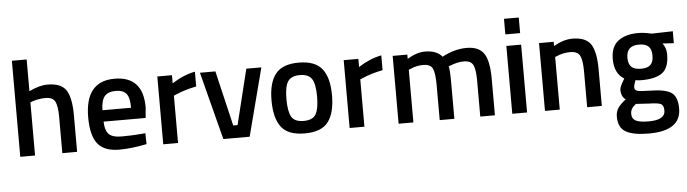

<svg xmlns="http://www.w3.org/2000/svg" viewBox="-53 -943 5045 1410"><g transform="rotate(-5 2469.5 -238.0)"><path d="M175 0H66V-708H175V-474Q249 -511 312 -511Q412 -511 448.5 -454.5Q485 -398 485 -268V0H376V-265Q376 -346 359 -380Q342 -414 287 -414Q239 -414 191 -398L175 -392Z M968 -90 996 -93 998 -12Q884 11 796 11Q685 11 636.5 -50Q588 -111 588 -245Q588 -511 805 -511Q1015 -511 1015 -282L1008 -204H698Q699 -142 725 -113Q751 -84 822 -84Q893 -84 968 -90ZM908 -288Q908 -362 884.5 -391.5Q861 -421 805 -421Q749 -421 723.5 -390Q698 -359 697 -288Z M1120 0V-500H1228V-440Q1313 -495 1398 -511V-402Q1312 -385 1251 -358L1229 -349V0Z M1434 -500H1548L1644 -93H1676L1776 -500H1887L1757 0H1563Z M1991.5 -446Q2043 -511 2163 -511Q2283 -511 2334.5 -446Q2386 -381 2386 -251Q2386 -121 2336 -55Q2286 11 2163 11Q2040 11 1990 -55Q1940 -121 1940 -251Q1940 -381 1991.5 -446ZM2073 -121Q2096 -81 2163 -81Q2230 -81 2253 -121Q2276 -161 2276 -252Q2276 -343 2251.5 -381Q2227 -419 2163 -419Q2099 -419 2074.5 -381Q2050 -343 2050 -252Q2050 -161 2073 -121Z M2494 0V-500H2602V-440Q2687 -495 2772 -511V-402Q2686 -385 2625 -358L2603 -349V0Z M2964 0H2855V-500H2963V-469Q3034 -511 3093 -511Q3180 -511 3220 -462Q3311 -511 3401 -511Q3491 -511 3528 -455.5Q3565 -400 3565 -268V0H3457V-265Q3457 -346 3440.5 -380Q3424 -414 3372 -414Q3327 -414 3275 -394L3258 -387Q3266 -367 3266 -259V0H3158V-257Q3158 -346 3142 -380Q3126 -414 3072 -414Q3022 -414 2979 -394L2964 -388Z M3693 0V-500H3802V0ZM3693 -585V-700H3802V-585Z M4043 0H3934V-500H4042V-469Q4115 -511 4180 -511Q4280 -511 4316.5 -454.5Q4353 -398 4353 -268V0H4245V-265Q4245 -346 4227.5 -380Q4210 -414 4156 -414Q4105 -414 4058 -394L4043 -388Z M4917 68Q4917 232 4680 232Q4566 232 4511 201Q4456 170 4456 88Q4456 51 4474 24.5Q4492 -2 4532 -33Q4499 -55 4499 -106Q4499 -126 4526 -171L4535 -186Q4463 -229 4463 -336Q4463 -426 4517 -468Q4571 -510 4663 -510Q4707 -510 4750 -500L4765 -497L4920 -501V-413L4837 -418Q4864 -383 4864 -336Q4864 -238 4814.5 -200.5Q4765 -163 4660 -163Q4634 -163 4616 -167Q4602 -133 4602 -114.5Q4602 -96 4620.5 -89Q4639 -82 4710 -81Q4829 -80 4873 -49Q4917 -18 4917 68ZM4563 78Q4563 113 4591 128Q4619 143 4687 143Q4808 143 4808 74Q4808 35 4786.5 24.5Q4765 14 4701 13L4603 7Q4581 25 4572 40.5Q4563 56 4563 78ZM4663 -425Q4571 -425 4571 -336Q4571 -290 4593 -268.5Q4615 -247 4664 -247Q4713 -247 4734.5 -268.5Q4756 -290 4756 -336Q4756 -382 4734 -403.5Q4712 -425 4663 -425Z"/></g></svg>

Font: TitilliumWebSemiBold
Style: Bold
Weight: 600
Version: Version 1.001;PS 57.000;hotconv 1.0.70;makeotf.lib2.5.55311